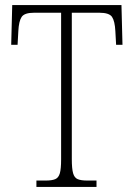

<svg xmlns="http://www.w3.org/2000/svg" viewBox="-20 -734 526 754"><path d="M123 0V-25H160Q184 -25 197 -30.5Q210 -36 215 -53.5Q220 -71 220 -108V-684H114Q76 -684 65 -667.5Q54 -651 52 -612L49 -558H24L28 -714H457L461 -558H436L433 -612Q431 -651 420 -667.5Q409 -684 370 -684H262V-109Q262 -72 267 -54Q272 -36 285 -30.5Q298 -25 322 -25H359V0Z"/></svg>

Font: Noto Serif Myanmar Condensed ExtraLight
Style: Regular
Weight: 200
Width: 3
Designer: Ben Mitchell and the Monotype Design Team
Foundry: Monotype Imaging Inc.
Version: Version 2.106; ttfautohint (v1.8.4.7-5d5b)